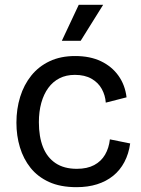

<svg xmlns="http://www.w3.org/2000/svg" viewBox="-20 -762 584 795"><path d="M297 13Q230 13 183 -8.5Q136 -30 106.5 -67Q77 -104 62.5 -152Q48 -200 48 -254Q48 -311 63.5 -361Q79 -411 109.5 -449Q140 -487 185.5 -508.5Q231 -530 291 -530Q353 -530 398 -508.5Q443 -487 470.5 -448.5Q498 -410 504 -359L418 -337Q416 -367 401.5 -393.5Q387 -420 359 -436Q331 -452 290 -452Q254 -452 226.5 -438Q199 -424 180 -398Q161 -372 151 -336Q141 -300 141 -256Q141 -196 158 -153Q175 -110 210 -86.5Q245 -63 298 -63Q341 -63 370 -78.5Q399 -94 415 -121.5Q431 -149 435 -185L519 -168Q513 -125 495 -91Q477 -57 448.5 -34Q420 -11 382 1Q344 13 297 13ZM314 -593H236L306 -742H407Z"/></svg>

Font: Bricolage Grotesque 28pt
Style: Regular
Weight: 400
Version: Version 1.001;gftools[0.9.33.dev8+g029e19f]